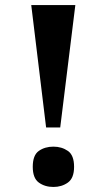

<svg xmlns="http://www.w3.org/2000/svg" viewBox="-20 -734 422 762"><path d="M163 -228 104 -714H279L219 -228ZM192 8Q158 8 134 -9.5Q110 -27 110 -72Q110 -118 134 -135Q158 -152 192 -152Q225 -152 249.5 -135Q274 -118 274 -72Q274 -27 249.5 -9.5Q225 8 192 8Z"/></svg>

Font: Noto Serif Khmer
Style: Bold
Weight: 700
Version: Version 2.003